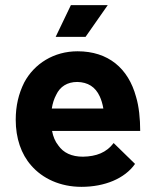

<svg xmlns="http://www.w3.org/2000/svg" viewBox="-20 -720 588 745"><path d="M398 -700H255L196 -577H312ZM302 -112C258 -112 226 -127 206 -156C194 -171 186 -190 182 -212H524C524 -259 519 -308 508 -344C478 -455 400 -521 281 -521C189 -521 113 -473 74 -400C52 -356 41 -309 41 -255C41 -184 62 -122 101 -78C145 -27 214 5 296 5C386 5 464 -27 504 -84L421 -165C393 -128 354 -113 302 -112ZM280 -402C321 -401 350 -383 367 -346C373 -333 378 -317 381 -299H181C184 -319 190 -337 198 -352C213 -384 241 -402 280 -402Z"/></svg>

Font: Arthouse Owned
Style: Bold
Weight: 700
Designer: Jeremy Tribby
Foundry: Tribby Type
Version: Version 1.000;PS 001.000;hotconv 1.0.88;makeotf.lib2.5.64775